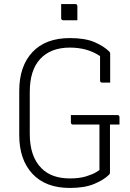

<svg xmlns="http://www.w3.org/2000/svg" viewBox="-20 -908 640 948"><path d="M282 -888H351Q362 -888 362 -877V-808H293Q282 -808 282 -819ZM330 -340H559Q570 -340 570 -329V-293H523V-58Q523 -55 522.5 -52Q522 -49 518 -45Q493 -20 445.5 0Q398 20 325 20Q205 20 140 -50Q75 -120 75 -241V-459Q75 -581 140 -650.5Q205 -720 325 -720Q400 -720 446.5 -700Q493 -680 520 -653Q524 -649 524 -643V-500H485Q474 -500 474 -511V-631Q412 -673 325 -673Q231 -673 179 -617.5Q127 -562 127 -454V-246Q127 -135 185 -77Q235 -27 325 -27Q372 -27 404.5 -37Q437 -47 454 -57.5Q471 -68 471 -68V-293H341Q330 -293 330 -304Z"/></svg>

Font: Recursive Mn Lnr St Lt
Style: Regular
Weight: 300
Monospace: yes
Version: Version 1.079;hotconv 1.0.112;makeotfexe 2.5.65598; ttfautoh